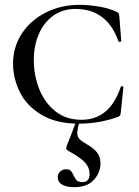

<svg xmlns="http://www.w3.org/2000/svg" viewBox="-20 -500 576 795"><path d="M462 -451Q469 -448 471 -445Q473 -442 474 -434L482 -331Q482 -328 476.5 -327Q471 -326 470 -330Q423 -463 292 -463Q241 -463 202 -436Q163 -409 141.5 -360.5Q120 -312 120 -251Q120 -189 142 -132.5Q164 -76 208.5 -40Q253 -4 317 -4Q375 -4 415.5 -37Q456 -70 480 -140Q481 -144 486 -143Q491 -142 491 -139L480 -33Q479 -25 477 -22Q475 -19 466 -15Q389 12 306 12Q211 12 149.5 -26Q88 -64 61 -121Q34 -178 34 -236Q34 -305 70 -360.5Q106 -416 169.5 -448Q233 -480 310 -480Q348 -480 391.5 -472.5Q435 -465 462 -451ZM300 51Q300 66 309 75.5Q318 85 342 99Q367 113 381.5 131Q396 149 396 176Q396 215 368.5 245Q341 275 287 275Q256 275 237.5 264.5Q219 254 219 234Q219 220 229 210.5Q239 201 253 201Q267 201 273 207Q279 213 285 227Q291 240 298 247Q305 254 321 254Q351 254 351 220Q351 194 332.5 173.5Q314 153 267 127Q254 120 254 114Q254 110 259 97Q274 61 288 22L296 1L310 2Q300 33 300 51Z"/></svg>

Font: Cormorant Unicase Medium
Style: Regular
Weight: 500
Designer: Christian Thalmann (Catharsis Fonts)
Foundry: Catharsis Fonts
Version: Version 4.000